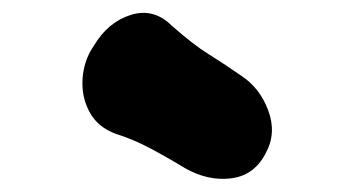

<svg xmlns="http://www.w3.org/2000/svg" viewBox="-20 -808 540 297"><path d="M353 -691Q382 -672 395 -637Q408 -602 391 -571L390 -569Q372 -536 336.5 -532Q301 -528 266 -548Q238 -565 211.5 -579Q185 -593 159 -601Q132 -611 119.5 -633Q107 -655 107.5 -681Q108 -707 120 -729L125 -737Q147 -774 182.5 -785Q218 -796 246 -768Q279 -739 301.5 -725Q324 -711 353 -691Z"/></svg>

Font: Winky Sans Black
Style: Regular
Weight: 900
Designer: Simon Atzbach
Foundry: typofactur
Version: Version 1.205